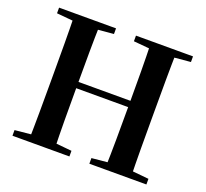

<svg xmlns="http://www.w3.org/2000/svg" viewBox="-126 -892 1117 1043"><g transform="rotate(20 432.0 -370.5)"><path d="M45.1 0H374.3V-32.6L221.3 -47.3H193.8L45.1 -32.6ZM137.2 0H285.6C282.1 -115.1 282.1 -231.2 282.1 -365.8V-393.6C282.1 -510.8 282.1 -627.1 285.6 -740.5H137.2C139.9 -625.4 139.9 -510 139.9 -393.6V-346.1C139.9 -229 139.9 -112.9 137.2 0ZM211.1 -361H653.7V-397.4H211.1ZM489.6 0H819.3V-32.6L668.6 -47.3H641.5L489.6 -32.6ZM578.8 0H727.1C724.4 -115.1 724.4 -231.2 724.4 -346.1V-393.6C724.4 -510.8 724.4 -627.1 727.1 -740.5H578.8C582.5 -625.4 582.5 -510 582.5 -393.6V-365.8C582.5 -229 582.5 -112.9 578.8 0ZM45.1 -707.9 193.8 -694.2H221.3L374.3 -707.9V-740.5H45.1ZM489.6 -707.9 641.5 -694.2H668.6L819.3 -707.9V-740.5H489.6Z"/></g></svg>

Font: Source Han Serif CN VF
Style: Regular
Weight: 250
Designer: Ryoko NISHIZUKA 西塚涼子 (kana & ideographs); Frank Grießhammer (Latin, Greek & Cyrillic); Wenlong ZHANG 张文龙 (bopomofo); San
Foundry: Adobe
Version: Version 2.002;hotconv 1.1.0;makeotfexe 2.6.0